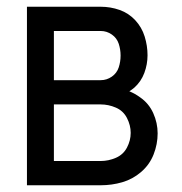

<svg xmlns="http://www.w3.org/2000/svg" viewBox="-20 -550 540 570"><path d="M60 0V-530H279Q308 -530 335 -520.5Q362 -511 381.5 -490Q401 -469 409.5 -441.5Q418 -414 418 -386Q418 -359 408.5 -333.5Q399 -308 379 -290Q372 -284 364 -279Q381 -272 396 -261Q422 -243 435 -214Q448 -185 448 -154Q448 -122 436 -91.5Q424 -61 399 -39.5Q374 -18 343 -9Q312 0 279 0ZM140 -72H279Q302 -72 324 -81.5Q346 -91 357 -112Q368 -133 368 -155.5Q368 -178 357 -199.5Q346 -221 324 -230.5Q302 -240 279 -240H140ZM279 -312Q297 -312 312 -322.5Q327 -333 332.5 -350Q338 -367 338 -385Q338 -403 332.5 -420Q327 -437 312 -447.5Q297 -458 279 -458H140V-312Z"/></svg>

Font: Iosevka SS08
Style: Regular
Weight: 400
Monospace: yes
Designer: Belleve Invis
Foundry: Belleve Invis
Version: 2.1.0; ttfautohint (v1.8.2)